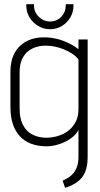

<svg xmlns="http://www.w3.org/2000/svg" viewBox="-20 -689 480 920"><path d="M332 -669H295V-662Q295 -631 273.5 -608.5Q252 -586 220 -586Q189 -586 166 -608.5Q143 -631 143 -662V-669H106V-662Q106 -631 121.5 -605.5Q137 -580 163 -564.5Q189 -549 220 -549Q251 -549 276.5 -564.5Q302 -580 317 -605.5Q332 -631 332 -662ZM400 64V-500H356V-453Q333 -471 306.5 -483.5Q280 -496 253.5 -502.5Q227 -509 203 -510Q148 -512 109.5 -492.5Q71 -473 50.5 -436Q30 -399 30 -346V-176Q30 -85 75 -36.5Q120 12 203 12Q226 12 249.5 6Q273 0 294 -10.5Q315 -21 331.5 -35.5Q348 -50 356 -67V63Q356 89 349.5 108Q343 127 332.5 140Q322 153 308.5 161.5Q295 170 280 177L292 211Q330 199 354 180Q378 161 389 132.5Q400 104 400 64ZM356 -404V-165Q356 -132 343 -106Q330 -80 308 -63Q286 -46 258 -37.5Q230 -29 200 -29Q161 -30 133 -45.5Q105 -61 89.5 -91.5Q74 -122 74 -168V-344Q74 -380 85.5 -405Q97 -430 116 -444.5Q135 -459 158 -465Q181 -471 206 -470Q223 -470 244 -465.5Q265 -461 286 -452.5Q307 -444 325.5 -432Q344 -420 356 -404Z"/></svg>

Font: Advent Pro Light
Style: Regular
Weight: 300
Version: Version 3.000